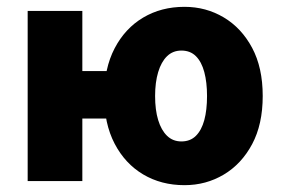

<svg xmlns="http://www.w3.org/2000/svg" viewBox="-20 -530 823 562"><path d="M61 0V-498H221V-322H315V-183H221V0ZM520 12Q452 12 399 -19.5Q346 -51 315.5 -109.5Q285 -168 285 -249Q285 -330 315.5 -388.5Q346 -447 399 -478.5Q452 -510 520 -510Q583 -510 635 -479Q687 -448 718 -390Q749 -332 749 -249Q749 -166 718 -108Q687 -50 635 -19Q583 12 520 12ZM511 -116Q537 -116 553.5 -132.5Q570 -149 578 -178.5Q586 -208 586 -249Q586 -289 578 -319Q570 -349 553.5 -365.5Q537 -382 511 -382Q486 -382 469 -365.5Q452 -349 443 -319Q434 -289 434 -249Q434 -208 443 -178.5Q452 -149 469 -132.5Q486 -116 511 -116Z"/></svg>

Font: Source Sans 3 ExtraBold
Style: Regular
Weight: 800
Designer: Paul D. Hunt
Foundry: Adobe
Version: Version 3.052;hotconv 1.1.0;makeotfexe 2.6.0